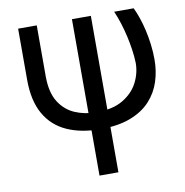

<svg xmlns="http://www.w3.org/2000/svg" viewBox="-85 -628 910 942"><g transform="rotate(-10 370.0 -156.5)"><path d="M66.9 -545.9H159.7V-290Q160.2 -210.9 189.9 -163.8Q219.7 -116.7 268.6 -95.9Q317.4 -75.2 375 -75.2Q456.1 -75.2 506.8 -105.5Q557.6 -135.7 581.8 -182.6Q606 -229.5 606 -280.3Q605 -312 600.1 -346.2Q595.2 -380.4 587.4 -414.8Q579.6 -449.2 569.1 -482.4Q558.6 -515.6 545.4 -545.9H642.6Q653.3 -523.4 663.6 -494.1Q673.8 -464.8 681.9 -430.2Q689.9 -395.5 694.8 -357.4Q699.7 -319.3 699.7 -280.3Q699.7 -223.1 682.9 -171.1Q666 -119.1 628.7 -78.4Q591.3 -37.6 529.8 -13.9Q468.3 9.8 378.9 9.8Q283.7 9.8 213.4 -21.7Q143.1 -53.2 105 -119.9Q66.9 -186.5 66.9 -290.5ZM335 -545.9H429.2V233.4H335Z"/></g></svg>

Font: Inter Cardless Tabular
Style: Regular
Weight: 400
Designer: Rasmus Andersson
Foundry: rsms
Version: Version 4.000;git-4fc901f